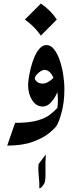

<svg xmlns="http://www.w3.org/2000/svg" viewBox="-20 -797 392 1051"><path d="M19.5 0 62.5 -124.5Q138.7 -124.5 182.9 -137Q227.1 -149.4 251.7 -168.2Q276.4 -187 294.4 -206.5L332.5 -307.6Q332.5 -239.7 317.9 -184.6Q303.2 -129.4 289.6 -108.4Q279.3 -92.8 247.1 -66.9Q214.8 -41 158.7 -20.5Q102.5 0 19.5 0ZM203.6 -777.3Q257.3 -741.7 291 -689.9L203.6 -602.1Q169.4 -651.9 116.2 -689.9ZM291.5 -193.8Q298.3 -224.1 296.6 -261.7Q294.9 -299.3 285.9 -334.2Q276.9 -369.1 261 -391.8Q245.1 -414.6 223.1 -414.6Q214.4 -414.6 201.9 -406.7Q189.5 -398.9 180.2 -387.7Q170.9 -376.5 170.9 -366.2Q170.9 -360.4 181.9 -349.9Q192.9 -339.4 215.3 -339.4Q232.4 -339.4 254.6 -355.5Q276.9 -371.6 283.7 -386.7L302.7 -319.3Q298.8 -300.8 286.4 -275.9Q273.9 -251 255.1 -232.4Q236.3 -213.9 213.9 -213.9Q178.2 -213.9 156 -248.8Q133.8 -283.7 133.8 -331.1Q133.8 -345.2 137.7 -371.3Q141.6 -397.5 149.4 -428.2Q157.2 -459 169.2 -486.6Q181.2 -514.2 197.5 -532.2Q213.9 -550.3 234.4 -550.3Q257.3 -550.3 275.4 -527.8Q293.5 -505.4 306.2 -469.2Q318.8 -433.1 325.7 -390.6Q332.5 -348.1 332.5 -307.6Q327.1 -270.5 316.4 -242.9Q305.7 -215.3 291.5 -193.8ZM195.3 233.9Q196.3 203.6 192.4 169.7Q188.5 135.7 190.4 102.1L231 48.3Q227.5 94.2 229 135.3Q230.5 176.3 225.6 198.7Q224.1 205.6 214.4 219.5Q204.6 233.4 195.3 233.9Z"/></svg>

Font: Lateef
Style: Bold
Weight: 700
Designer: SIL International
Foundry: SIL International
Version: Version 4.200